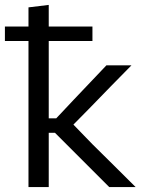

<svg xmlns="http://www.w3.org/2000/svg" viewBox="-30 -762 592 782"><path d="M86 0V-595H-10V-654H86V-732L168.5 -742V-654H346.5V-595H168.5V-280H199L271 -356.5Q304 -391 337.5 -426.5Q370.5 -461.5 403.5 -496H505.5Q462.5 -452.5 420 -409Q377.5 -365.5 335.5 -322L269 -254.5L346 -175Q390 -131.5 434.5 -87.5Q479 -43.5 522.5 0H415Q381 -34 347 -68Q313 -102 279.5 -135.5L194 -221H168.5V0Z"/></svg>

Font: Heraclito
Style: Regular
Weight: 400
Designer: Kostas Bartsokas (font) & Cristiano Sobral (main changes)
Foundry: Kostas Bartsokas (font) & Cristiano Sobral (main changes)
Version: Version 1.00;July 8, 2020;FontCreator 13.0.0.2655 64-bit